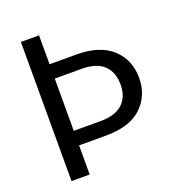

<svg xmlns="http://www.w3.org/2000/svg" viewBox="-128 -802 834 905"><g transform="rotate(-20 289.5 -349.0)"><path d="M543 -349Q543 -261 483.5 -203.5Q424 -146 302 -146H168V0H77V-698H168V-553H302Q420 -553 481.5 -496Q543 -439 543 -349ZM302 -219Q377 -219 413.5 -253.5Q450 -288 450 -349Q450 -411 413.5 -446Q377 -481 302 -481H168V-219Z"/></g></svg>

Font: A Bank Premium Regular
Style: Regular
Weight: 400
Designer: Ninad Kale (Devanagari), Jonny Pinhorn (Latin), Htun Naung (Myanmar)
Foundry: Indian Type Foundry
Version: 4.004